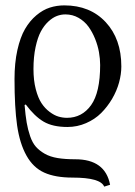

<svg xmlns="http://www.w3.org/2000/svg" viewBox="-20 -462 506 717"><path d="M230 -22Q286.1 -22 320.1 -69.3Q354 -116.7 354 -219.2Q354 -242.2 349.6 -267.1Q345.2 -292 335 -317.4Q324.7 -342.8 310.1 -362.8Q295.4 -382.8 273.2 -395.5Q251 -408.2 224.1 -408.2Q208 -408.2 192.4 -402.3Q176.8 -396.5 160.6 -381.6Q144.5 -366.7 132.6 -344.5Q120.6 -322.3 112.8 -285.9Q105 -249.5 105 -204.1Q105 -162.1 113.5 -129.2Q122.1 -96.2 135 -76.7Q147.9 -57.1 165.3 -44.2Q182.6 -31.2 198.5 -26.6Q214.4 -22 230 -22ZM433.1 -213.9Q433.1 -185.1 424.6 -153.8Q416 -122.6 398.7 -93Q381.3 -63.5 357.9 -40Q334.5 -16.6 301.5 -2.2Q268.6 12.2 231.9 12.2Q176.8 12.2 142.8 -7.8Q108.9 -27.8 76.2 -71.8L71.8 -69.8Q75.2 -30.3 79.6 -4.4Q84 21.5 92.5 46.4Q101.1 71.3 114 85.9Q127 100.6 147 112.1Q167 123.5 195.1 128.2Q223.1 132.8 261.2 132.8Q373 132.8 391.1 228L369.1 234.9Q355.5 201.2 251 201.2Q186.5 201.2 145.3 182.6Q104 164.1 78.9 119.1Q53.7 74.2 43.9 6.6Q34.2 -61 34.2 -167Q34.2 -227.1 44.9 -275.1Q55.7 -323.2 73.5 -353.8Q91.3 -384.3 115.7 -404.8Q140.1 -425.3 166 -433.6Q191.9 -441.9 220.2 -441.9Q316.4 -441.9 374.8 -379.2Q433.1 -316.4 433.1 -213.9Z"/></svg>

Font: Linux Biolinum
Style: Regular
Weight: 400
Designer: Philipp H. Poll
Foundry: Philipp H. Poll
Version: Version 0.6.4